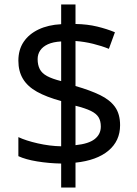

<svg xmlns="http://www.w3.org/2000/svg" viewBox="-20 -779 612 857"><path d="M253 -49Q198 -50 146 -58.5Q94 -67 62 -82V-167Q96 -151 149 -139Q202 -127 253 -126V-328Q187 -346 145 -369.5Q103 -393 82.5 -427Q62 -461 62 -508Q62 -557 85.5 -592Q109 -627 152 -647.5Q195 -668 253 -671V-759H317V-672Q370 -671 413.5 -660.5Q457 -650 493 -635L466 -561Q434 -574 395.5 -583.5Q357 -593 317 -596V-395Q383 -376 427 -354.5Q471 -333 493.5 -301.5Q516 -270 516 -220Q516 -150 464 -106.5Q412 -63 317 -53V58H253ZM317 -131Q376 -137 403 -158.5Q430 -180 430 -214Q430 -239 420 -255.5Q410 -272 385.5 -284Q361 -296 317 -307ZM253 -594Q217 -592 194 -581.5Q171 -571 159.5 -554Q148 -537 148 -515Q148 -489 157.5 -470.5Q167 -452 190 -439.5Q213 -427 253 -417Z"/></svg>

Font: utamil85
Style: Book
Weight: 400
Designer: Jelle Bosma - Monotype Design Team
Foundry: Monotype Imaging Inc.
Version: Version 2.003